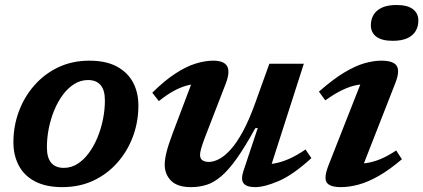

<svg xmlns="http://www.w3.org/2000/svg" viewBox="-20 -756 1737 788"><path d="M346.5 -507Q415 -507 459.5 -483Q504 -459 526 -417.8Q548 -376.5 548 -322.5Q548 -256.5 525.8 -196.2Q503.5 -136 462.2 -89Q421 -42 363.8 -15Q306.5 12 236 12Q168 12 123.2 -11.8Q78.5 -35.5 56.8 -77.2Q35 -119 35 -172Q35 -238 57.2 -298.2Q79.5 -358.5 120.8 -405.5Q162 -452.5 219.2 -479.8Q276.5 -507 346.5 -507ZM242 -67Q272 -67 297.8 -83.2Q323.5 -99.5 344.2 -127.5Q365 -155.5 379.8 -191Q394.5 -226.5 402.5 -265.8Q410.5 -305 410.5 -343.5Q410.5 -386.5 392.8 -407Q375 -427.5 341 -427.5Q311 -427.5 285 -411.2Q259 -395 238.2 -367.2Q217.5 -339.5 202.8 -303.8Q188 -268 180.2 -229Q172.5 -190 172.5 -151.5Q172.5 -108.5 190.2 -87.8Q208 -67 242 -67Z M979 -54 1038 -231 1027.5 -229.5Q986 -154 952.2 -106.2Q918.5 -58.5 888.2 -32.8Q858 -7 828 2.5Q798 12 763.5 12Q708.5 12 682.2 -14.2Q656 -40.5 656 -80.5Q656 -101 663 -130Q670 -159 688.5 -208.5L781 -453L807 -412.5Q777.5 -413 749 -405.5Q720.5 -398 692 -382.2Q663.5 -366.5 632 -341L605 -375.5Q655.5 -425.5 699.8 -454.2Q744 -483 782.8 -495Q821.5 -507 854.5 -507Q899.5 -507 912.2 -484.2Q925 -461.5 907 -414L819 -186.5Q809.5 -160.5 805.2 -145Q801 -129.5 801 -120Q801 -105.5 810.5 -98.5Q820 -91.5 837.5 -91.5Q856 -91.5 878.8 -103Q901.5 -114.5 926.2 -141.8Q951 -169 976.8 -216.2Q1002.5 -263.5 1028 -334.5L1085.5 -494.5H1227L1080 -36.5L1049 -81.5Q1077.5 -80 1106.8 -85.2Q1136 -90.5 1167.5 -104.5Q1199 -118.5 1234 -142.5L1258 -107Q1183 -38.5 1124.2 -13.2Q1065.5 12 1027.5 12Q992.5 12 980 -3.2Q967.5 -18.5 979 -54Z M1329 -79.5 1475 -450.5 1504 -411Q1474 -412.5 1445 -407Q1416 -401.5 1384.2 -386.2Q1352.5 -371 1315 -344L1289 -380Q1347 -431 1393 -458.5Q1439 -486 1476.2 -496.5Q1513.5 -507 1544.5 -507Q1595.5 -507 1608.5 -485.2Q1621.5 -463.5 1602.5 -415L1456.5 -42L1424.5 -84.5Q1456 -82.5 1485.2 -87Q1514.5 -91.5 1544.2 -104.2Q1574 -117 1606 -138.5L1629.5 -102.5Q1578.5 -59 1534 -33.8Q1489.5 -8.5 1451 1.8Q1412.5 12 1379 12Q1333.5 12 1320.8 -7.2Q1308 -26.5 1329 -79.5ZM1502 -652Q1502 -676.5 1513.2 -695.2Q1524.5 -714 1547.8 -724.8Q1571 -735.5 1607.5 -735.5Q1652 -735.5 1674.5 -718.5Q1697 -701.5 1697 -671.5Q1697 -647.5 1686 -628.8Q1675 -610 1651.8 -599.2Q1628.5 -588.5 1591.5 -588.5Q1547 -588.5 1524.5 -605.5Q1502 -622.5 1502 -652Z"/></svg>

Font: Newsreader 9pt SemiBold
Style: Italic
Weight: 600
Italic angle: -17°
Designer: Hugues Gentile
Foundry: Production Type
Version: Version 1.003